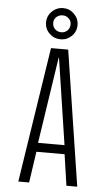

<svg xmlns="http://www.w3.org/2000/svg" viewBox="-61 -951 571 990"><g transform="rotate(5 225.0 -455.5)"><path d="M377.5 0H321.5L298 -161H152L128.5 0H72.5L180.5 -700H269.5ZM224 -653.5 156.5 -207.5H293.5L226 -653.5ZM226 -749.5Q192 -749.5 167.8 -772.8Q143.5 -796 143.5 -830.5Q143.5 -863.5 167.8 -887.2Q192 -911 226 -911Q258.5 -911 282.5 -887.2Q306.5 -863.5 306.5 -830.5Q306.5 -796 282.5 -772.8Q258.5 -749.5 226 -749.5ZM226 -786Q244 -786 257.2 -798.2Q270.5 -810.5 270.5 -831.5Q270.5 -849.5 257.2 -861.5Q244 -873.5 226 -873.5Q207 -873.5 193.8 -861.5Q180.5 -849.5 180.5 -831.5Q180.5 -810.5 193.8 -798.2Q207 -786 226 -786Z"/></g></svg>

Font: Trispace Condensed ExtraLight
Style: Regular
Weight: 200
Width: 3
Designer: Tyler Finck
Foundry: Etcetera Type Company
Version: Version 1.210; ttfautohint (v1.8.3)